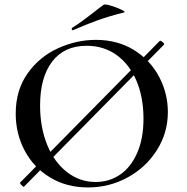

<svg xmlns="http://www.w3.org/2000/svg" viewBox="-20 -811 823 843"><path d="M85 9Q81 9 73.5 1Q66 -7 69 -10L682 -632H683Q688 -632 695.5 -625Q703 -618 700 -615L86 8ZM49 -312Q49 -415 101 -488.5Q153 -562 234.5 -599Q316 -636 401 -636Q496 -636 568 -591.5Q640 -547 678.5 -474Q717 -401 717 -319Q717 -228 669 -152Q621 -76 540.5 -32Q460 12 366 12Q273 12 200.5 -31.5Q128 -75 88.5 -149.5Q49 -224 49 -312ZM610 -290Q610 -383 579.5 -455.5Q549 -528 492.5 -569Q436 -610 360 -610Q262 -610 209 -540.5Q156 -471 156 -348Q156 -252 187 -175.5Q218 -99 274 -55.5Q330 -12 400 -12Q460 -12 507.5 -44.5Q555 -77 582.5 -140Q610 -203 610 -290ZM300 -678Q296 -678 295 -682.5Q294 -687 297 -689Q323 -705 349.5 -725Q376 -745 384 -751Q410 -772 435 -790Q440 -794 467 -786Q494 -778 514 -768Q534 -758 524 -756Q462 -741 410.5 -722.5Q359 -704 302 -679Z"/></svg>

Font: Cormorant Unicase SemiBold
Style: Regular
Weight: 600
Designer: Christian Thalmann (Catharsis Fonts)
Foundry: Catharsis Fonts
Version: Version 4.000